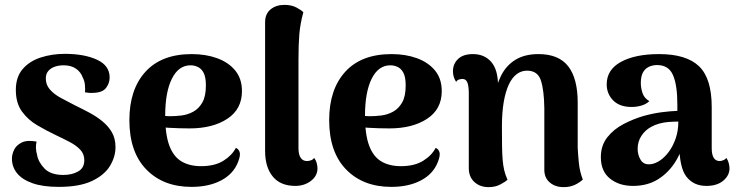

<svg xmlns="http://www.w3.org/2000/svg" viewBox="-20 -753 3020 788"><path d="M221 14Q156 14 113.5 -1Q71 -16 50 -42Q29 -68 29 -102Q29 -120 38 -138.5Q47 -157 69 -168Q91 -179 130 -172Q127 -158 127.5 -145Q128 -132 132 -118Q137 -88 162.5 -61.5Q188 -35 240 -35Q276 -35 301 -49.5Q326 -64 326 -95Q326 -121 309.5 -138.5Q293 -156 266.5 -170Q240 -184 210 -198Q172 -216 133.5 -238.5Q95 -261 70 -295.5Q45 -330 45 -384Q45 -437 73 -469.5Q101 -502 147 -517Q193 -532 246 -532Q326 -532 378 -508Q430 -484 430 -435Q430 -412 415.5 -392.5Q401 -373 364 -372Q354 -371 345.5 -372Q337 -373 329 -374Q330 -388 328.5 -404.5Q327 -421 320 -434Q312 -457 292 -471Q272 -485 241 -485Q222 -485 205.5 -479.5Q189 -474 178.5 -462Q168 -450 168 -431Q168 -405 185 -385.5Q202 -366 230 -351Q258 -336 289 -320Q318 -306 347 -290.5Q376 -275 400.5 -255Q425 -235 439.5 -209.5Q454 -184 454 -149Q454 -109 431 -71.5Q408 -34 357 -10Q306 14 221 14Z M766 14Q650 14 580.5 -57.5Q511 -129 511 -260Q511 -386 577 -458.5Q643 -531 767 -531Q825 -531 871.5 -514Q918 -497 945.5 -463.5Q973 -430 973 -379Q973 -305 913 -265.5Q853 -226 758 -226Q718 -226 672.5 -228.5Q627 -231 574 -244L578 -285Q599 -283 621.5 -280Q644 -277 677 -276Q699 -276 724.5 -279Q750 -282 773 -294.5Q796 -307 810.5 -332.5Q825 -358 825 -402Q825 -436 816 -453.5Q807 -471 792.5 -478Q778 -485 762 -485Q713 -485 685.5 -430Q658 -375 658 -278Q658 -201 675 -155.5Q692 -110 725 -90.5Q758 -71 805 -71Q861 -71 896.5 -93Q932 -115 948 -146Q959 -142 963.5 -129Q968 -116 957 -88Q938 -39 887.5 -12.5Q837 14 766 14Z M1192 10Q1131 10 1099.5 -28.5Q1068 -67 1068 -133V-662Q1068 -696 1090.5 -714.5Q1113 -733 1147 -733Q1177 -733 1197 -722Q1217 -711 1225 -703Q1212 -655 1208.5 -612.5Q1205 -570 1205 -508V-145Q1205 -119 1214 -105.5Q1223 -92 1240 -92Q1247 -92 1256 -95Q1265 -98 1269 -105Q1277 -95 1280 -83Q1283 -71 1283 -62Q1283 -31 1256 -10.5Q1229 10 1192 10Z M1586 14Q1470 14 1400.5 -57.5Q1331 -129 1331 -260Q1331 -386 1397 -458.5Q1463 -531 1587 -531Q1645 -531 1691.5 -514Q1738 -497 1765.5 -463.5Q1793 -430 1793 -379Q1793 -305 1733 -265.5Q1673 -226 1578 -226Q1538 -226 1492.5 -228.5Q1447 -231 1394 -244L1398 -285Q1419 -283 1441.5 -280Q1464 -277 1497 -276Q1519 -276 1544.5 -279Q1570 -282 1593 -294.5Q1616 -307 1630.5 -332.5Q1645 -358 1645 -402Q1645 -436 1636 -453.5Q1627 -471 1612.5 -478Q1598 -485 1582 -485Q1533 -485 1505.5 -430Q1478 -375 1478 -278Q1478 -201 1495 -155.5Q1512 -110 1545 -90.5Q1578 -71 1625 -71Q1681 -71 1716.5 -93Q1752 -115 1768 -146Q1779 -142 1783.5 -129Q1788 -116 1777 -88Q1758 -39 1707.5 -12.5Q1657 14 1586 14Z M1985 15Q1950 15 1927 -6Q1904 -27 1904 -63V-376Q1903 -405 1897 -417Q1891 -429 1878 -429Q1873 -429 1865 -427Q1857 -425 1852 -417Q1839 -437 1839 -460Q1839 -491 1860 -511Q1881 -531 1921 -531Q1968 -531 1996 -499Q2024 -467 2024 -401V-371L2007 -340Q2015 -400 2036.5 -442.5Q2058 -485 2096 -508Q2134 -531 2190 -531Q2273 -531 2312 -481Q2351 -431 2351 -331V-146Q2352 -124 2355.5 -86.5Q2359 -49 2372 -16Q2358 -3 2338.5 6Q2319 15 2293 15Q2259 15 2236.5 -4Q2214 -23 2214 -56V-309Q2213 -382 2200 -422.5Q2187 -463 2143 -463Q2120 -463 2101 -449Q2082 -435 2068.5 -406.5Q2055 -378 2047.5 -335Q2040 -292 2040 -235Q2040 -186 2040.5 -153Q2041 -120 2043 -96.5Q2045 -73 2049.5 -54Q2054 -35 2063 -15Q2054 -7 2033.5 4Q2013 15 1985 15Z M2879 10Q2827 10 2797.5 -27.5Q2768 -65 2768 -161V-199L2792 -194Q2782 -139 2754 -92.5Q2726 -46 2682 -18Q2638 10 2578 10Q2521 10 2483.5 -20Q2446 -50 2446 -108Q2446 -156 2472.5 -189.5Q2499 -223 2539.5 -244Q2580 -265 2621 -277Q2661 -288 2696.5 -292.5Q2732 -297 2760 -298V-323Q2760 -404 2742 -445Q2724 -486 2677 -486Q2658 -486 2642.5 -478.5Q2627 -471 2618.5 -455Q2610 -439 2610 -412Q2610 -392 2617 -371Q2624 -350 2645 -338Q2633 -326 2613.5 -320Q2594 -314 2572 -314Q2523 -314 2496.5 -341Q2470 -368 2470 -407Q2470 -467 2528.5 -499Q2587 -531 2685 -531Q2797 -531 2849 -481Q2901 -431 2901 -314V-145Q2901 -92 2934 -92Q2939 -92 2947.5 -95Q2956 -98 2961 -105Q2968 -95 2971 -83Q2974 -71 2974 -62Q2974 -33 2948.5 -11.5Q2923 10 2879 10ZM2650 -79Q2669 -81 2689 -94.5Q2709 -108 2726 -131.5Q2743 -155 2753.5 -186Q2764 -217 2764 -254Q2745 -254 2725 -252.5Q2705 -251 2686.5 -246Q2668 -241 2652 -232Q2628 -219 2612.5 -195.5Q2597 -172 2597 -142Q2597 -117 2609.5 -96.5Q2622 -76 2650 -79Z"/></svg>

Font: Arima Thin
Style: Bold
Weight: 700
Version: Version 1.100